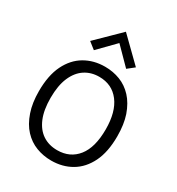

<svg xmlns="http://www.w3.org/2000/svg" viewBox="-208 -1013 1062 1154"><g transform="rotate(30 323.0 -436.0)"><path d="M323 12Q267.5 12 218.5 -6.8Q169.5 -25.5 131.8 -65.8Q94 -106 72 -170.5Q51 -231.5 51 -313Q51 -422.5 86.5 -494.8Q122 -567 183.5 -603Q245 -639 323 -639Q379 -639 428 -620Q477 -601 514.5 -560.5Q552 -520 574.5 -456Q595 -395 595 -313Q595 -204 559.5 -132Q524 -60 462.5 -24Q401 12 323 12ZM323 -60Q411.5 -60 462.8 -124.5Q514 -189 514 -314Q514 -435.5 463 -502.2Q412 -569 323 -569Q267 -569 224 -540.8Q181 -512.5 156.5 -455.8Q132 -399 132 -313Q132 -229.5 155.5 -173.2Q179 -117 221.8 -88.5Q264.5 -60 323 -60ZM438 -691 325.5 -805 214 -691 167 -728 325.5 -883.5 484.5 -728Z"/></g></svg>

Font: Betina Sans
Style: Regular
Weight: 400
Designer: Jonathan Pinhorn (font) & Cristiano Sobral (main changes)
Version: Version 2.001;April 28, 2021;FontCreator 13.0.0.2655 32-bit;